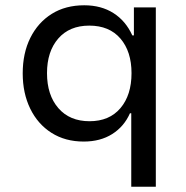

<svg xmlns="http://www.w3.org/2000/svg" viewBox="-20 -527 706 727"><path d="M477 180V-98H472Q450 -48 405 -19.5Q360 9 297 9Q227 9 175 -24Q123 -57 94.5 -115.5Q66 -174 66 -249Q66 -326 95 -384Q124 -442 176 -474.5Q228 -507 299 -507Q363 -507 409.5 -477.5Q456 -448 481 -393H487V-499H570V180ZM319 -68Q394 -68 436 -117.5Q478 -167 478 -250Q478 -332 436 -381Q394 -430 318 -430Q243 -430 200.5 -381Q158 -332 158 -250Q158 -167 201 -117.5Q244 -68 319 -68Z"/></svg>

Font: Nunito Sans 6pt
Style: Regular
Weight: 400
Version: Version 3.101;gftools[0.9.27]